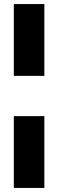

<svg xmlns="http://www.w3.org/2000/svg" viewBox="-20 -763 287 944"><path d="M48 -390V-743H198V-390ZM48 161V-192H198V161Z"/></svg>

Font: Saira Condensed Black
Style: Regular
Weight: 900
Width: 3
Designer: Hector Gatti with collaboration of the Omnibus-Type team
Foundry: Omnibus-Type
Version: Version 1.101